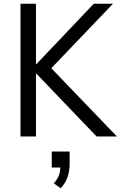

<svg xmlns="http://www.w3.org/2000/svg" viewBox="-20 -725 641 1020"><path d="M89 0V-705H171V-385H174L478 -705H580L229 -338L232 -384L601 0H493L174 -333H171V0ZM302 275 266 249Q286 227 293.5 204.5Q301 182 301 154L317 165H255V80H350V144Q350 183 339 215.5Q328 248 302 275Z"/></svg>

Font: Nunito Sans 10pt SemiCondensed
Style: Regular
Weight: 400
Width: 4
Designer: Vernon Adams
Foundry: Vernon Adams
Version: Version 3.101;gftools[0.9.27]